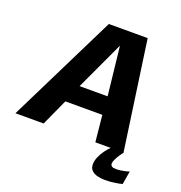

<svg xmlns="http://www.w3.org/2000/svg" viewBox="-175 -804 1054 1120"><g transform="rotate(20 352.5 -244.5)"><path d="M-24 0H151L226 -164.5H455.5L472 0H647L551 -675.5H310ZM273.5 -276.5 413 -576.5H414.5L447.5 -276.5ZM598.5 187.5Q622.5 187.5 644.8 185Q667 182.5 683.5 179.2Q700 176 705 174L719 91.5Q712.5 94 698.8 97.5Q685 101 668.8 103.2Q652.5 105.5 638 105.5Q620 105.5 612 99.8Q604 94 604 83.5Q604 73 611.8 56.8Q619.5 40.5 630.2 24.5Q641 8.5 649 0H567.5Q552.5 14 537.5 34.8Q522.5 55.5 512.2 79.2Q502 103 502 125.5Q502 149 515.8 162.5Q529.5 176 551.5 181.8Q573.5 187.5 598.5 187.5Z"/></g></svg>

Font: Anybody UltraCondensed Thin
Style: Bold Italic
Weight: 700
Italic angle: -10°
Version: Version 1.111